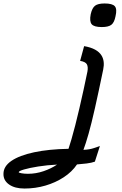

<svg xmlns="http://www.w3.org/2000/svg" viewBox="-86 -881 706 1107"><path d="M55 206Q-1 206 -34 182.5Q-67 159 -66 121Q-66 78 -20 46.5Q26 15 110.5 -3Q195 -21 309 -23Q316 -43 326 -78Q336 -113 348 -159Q360 -205 372 -257.5Q384 -310 396 -364Q408 -418 418 -468Q423 -495 415 -510Q407 -525 376 -530L399 -615Q475 -602 500 -560Q519 -528 509 -480Q482 -349 461.5 -258Q441 -167 424.5 -109Q408 -51 395 -17Q415 -18 429 -20.5Q443 -23 456.5 -27.5Q470 -32 490 -39L461 51Q442 58 413.5 61.5Q385 65 358 67Q329 110 281.5 141Q234 172 176 189Q118 206 55 206ZM75 121Q121 121 165 106Q209 91 243 68Q184 71 134 79Q84 87 53 96Q22 105 22 112Q22 115 38 118Q54 121 75 121ZM501 -725Q456 -725 442.5 -741.5Q429 -758 437 -799Q445 -835 462 -848Q479 -861 517 -861Q562 -861 576 -845Q590 -829 580 -787Q573 -751 556 -738Q539 -725 501 -725Z"/></svg>

Font: Victor Mono Thin SemiBold
Style: Italic
Weight: 600
Italic angle: -12°
Monospace: yes
Version: Version 1.561;gftools[0.9.30]